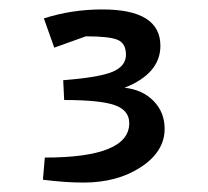

<svg xmlns="http://www.w3.org/2000/svg" viewBox="-20 -567 440 407"><path d="M71 -186 75 -233Q254 -233 254 -306Q254 -333 223.5 -344Q193 -355 116 -355L114 -397Q191 -403 219 -415Q247 -427 247 -451Q247 -475 229.5 -482.5Q212 -490 162 -490L95 -466L73 -528Q132 -547 197 -547Q320 -547 320 -470Q320 -411 244 -381Q282 -377 305.5 -353Q329 -329 329 -294Q329 -246 279 -213Q229 -180 157 -180Q118 -180 71 -186Z"/></svg>

Font: Galdeano
Style: Regular
Weight: 400
Designer: Dario Manuel Muhafara
Foundry: Dario Manuel Muhafara
Version: Version 1.001